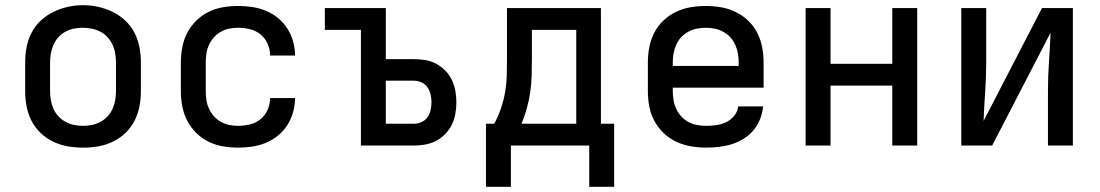

<svg xmlns="http://www.w3.org/2000/svg" viewBox="-20 -561 4240 740"><path d="M300 8Q270 8 241 3Q212 -2 185 -15Q158 -28 136.5 -48.5Q115 -69 101.5 -95.5Q88 -122 82.5 -151Q77 -180 77 -210V-320Q77 -350 82.5 -379Q88 -408 101.5 -434.5Q115 -461 137 -481.5Q159 -502 185.5 -515Q212 -528 241 -534.5Q270 -541 300 -541Q330 -541 359 -534.5Q388 -528 414.5 -515Q441 -502 463 -481.5Q485 -461 498.5 -434.5Q512 -408 517.5 -379Q523 -350 523 -320V-210Q523 -180 517.5 -151Q512 -122 498.5 -95.5Q485 -69 463.5 -48.5Q442 -28 415 -15Q388 -2 359 3Q330 8 300 8ZM300 -76Q318 -76 335 -79.5Q352 -83 367.5 -91.5Q383 -100 395 -113Q407 -126 414 -142Q421 -158 424 -175Q427 -192 427 -210V-320Q427 -338 424 -355.5Q421 -373 413.5 -389Q406 -405 394 -418Q382 -431 366.5 -439Q351 -447 333.5 -450.5Q316 -454 298 -454Q281 -454 264 -450.5Q247 -447 231.5 -438.5Q216 -430 204.5 -417Q193 -404 186 -388Q179 -372 176 -354.5Q173 -337 173 -320V-210Q173 -192 176 -175Q179 -158 186 -142Q193 -126 205 -113Q217 -100 232.5 -91.5Q248 -83 265 -79.5Q282 -76 300 -76Z M898 8Q868 8 839 3Q810 -2 783.5 -15Q757 -28 736 -49Q715 -70 701.5 -96Q688 -122 682.5 -151.5Q677 -181 677 -210V-320Q677 -349 682.5 -378.5Q688 -408 701.5 -434Q715 -460 736 -481Q757 -502 783.5 -515Q810 -528 839 -533Q868 -538 898 -538Q925 -538 952 -534Q979 -530 1004.5 -519.5Q1030 -509 1051.5 -491.5Q1073 -474 1087.5 -451Q1102 -428 1109.5 -401.5Q1117 -375 1117 -348Q1117 -347 1117 -347Q1117 -347 1117 -347H1021Q1021 -347 1021 -347Q1021 -347 1021 -347Q1021 -370 1011.5 -392Q1002 -414 984 -428.5Q966 -443 943.5 -448.5Q921 -454 898 -454Q880 -454 863 -450.5Q846 -447 831 -438.5Q816 -430 804.5 -417Q793 -404 785.5 -388Q778 -372 775.5 -354.5Q773 -337 773 -320V-210Q773 -193 775.5 -175.5Q778 -158 785.5 -142Q793 -126 804.5 -113Q816 -100 831 -91.5Q846 -83 863 -79.5Q880 -76 898 -76Q921 -76 943.5 -81.5Q966 -87 984 -101.5Q1002 -116 1011.5 -138Q1021 -160 1021 -183Q1021 -183 1021 -183Q1021 -183 1021 -183H1117Q1117 -183 1117 -183Q1117 -183 1117 -182Q1117 -155 1109.5 -128.5Q1102 -102 1087.5 -79Q1073 -56 1051.5 -38.5Q1030 -21 1004.5 -10.5Q979 0 952 4Q925 8 898 8Z M1371 0V-446H1232V-530H1467V-333H1575Q1597 -333 1619 -329.5Q1641 -326 1660.5 -315.5Q1680 -305 1696 -289Q1712 -273 1721.5 -253Q1731 -233 1735 -211Q1739 -189 1739 -167Q1739 -145 1735 -122.5Q1731 -100 1721.5 -80.5Q1712 -61 1696 -44.5Q1680 -28 1660.5 -18Q1641 -8 1619 -4Q1597 0 1575 0ZM1575 -84Q1590 -84 1604.5 -90.5Q1619 -97 1627.5 -109Q1636 -121 1639.5 -136.5Q1643 -152 1643 -167Q1643 -182 1639.5 -197Q1636 -212 1627.5 -224.5Q1619 -237 1604.5 -243.5Q1590 -250 1575 -250H1467V-84Z M1853 159V-84H1885Q1900 -112 1910.5 -142.5Q1921 -173 1926.5 -204.5Q1932 -236 1933 -267.5Q1934 -299 1934 -331V-530H2296V-84H2347V159H2251V0H1949V159ZM1990 -84H2201V-446H2030V-331Q2030 -300 2029 -268Q2028 -236 2023.5 -205Q2019 -174 2010.5 -143.5Q2002 -113 1990 -84Z M2702 8Q2673 8 2643.5 3Q2614 -2 2587 -14.5Q2560 -27 2538 -48Q2516 -69 2502 -95Q2488 -121 2482.5 -150.5Q2477 -180 2477 -210V-320Q2477 -350 2482.5 -379Q2488 -408 2501.5 -434.5Q2515 -461 2536.5 -481.5Q2558 -502 2585 -515Q2612 -528 2641 -533Q2670 -538 2700 -538Q2730 -538 2759 -533Q2788 -528 2815 -515Q2842 -502 2863.5 -481.5Q2885 -461 2898.5 -434.5Q2912 -408 2917.5 -379Q2923 -350 2923 -320V-223H2573V-210Q2573 -192 2576 -174.5Q2579 -157 2586.5 -141Q2594 -125 2606 -112Q2618 -99 2634 -90.5Q2650 -82 2667.5 -79Q2685 -76 2702 -76Q2722 -76 2742 -79Q2762 -82 2779.5 -90.5Q2797 -99 2810 -115Q2823 -131 2825 -151H2921Q2919 -126 2909.5 -102Q2900 -78 2884 -59Q2868 -40 2846.5 -26.5Q2825 -13 2801 -5.5Q2777 2 2752 5Q2727 8 2702 8ZM2573 -307H2827V-320Q2827 -338 2824 -355Q2821 -372 2814 -388Q2807 -404 2795 -417Q2783 -430 2767.5 -438.5Q2752 -447 2735 -450.5Q2718 -454 2700 -454Q2682 -454 2665 -450.5Q2648 -447 2632.5 -438.5Q2617 -430 2605 -417Q2593 -404 2586 -388Q2579 -372 2576 -355Q2573 -338 2573 -320Z M3085 0V-530H3181V-315H3419V-530H3515V0H3419V-231H3181V0Z M3685 0V-530H3781V-318Q3781 -262 3777 -206Q3773 -150 3771 -95L3996 -530H4115V0H4019V-212Q4019 -268 4023 -324Q4027 -380 4029 -435L3804 0Z"/></svg>

Font: Iosevka Curly Medium Extended
Style: Regular
Weight: 500
Width: 7
Monospace: yes
Designer: Belleve Invis
Foundry: Belleve Invis
Version: Version 11.1.0; ttfautohint (v1.8.3)